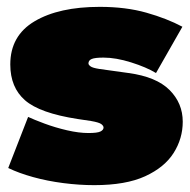

<svg xmlns="http://www.w3.org/2000/svg" viewBox="-20 -530 555 560"><path d="M255 10Q211 10 164.5 4Q118 -2 76.5 -13.5Q35 -25 4 -40L62 -189Q79 -181 110 -169.5Q141 -158 175.5 -150Q210 -142 238 -142Q264 -142 273 -146.5Q282 -151 282 -158Q282 -163 275.5 -168Q269 -173 246 -177L206 -183Q96 -200 53 -237.5Q10 -275 10 -342Q10 -426 81 -468Q152 -510 271 -510Q347 -510 407 -493Q467 -476 512 -452L435 -317Q407 -334 362.5 -348Q318 -362 282 -362Q257 -362 247.5 -358Q238 -354 238 -345Q238 -341 244 -336.5Q250 -332 269 -329L355 -317Q436 -306 474.5 -267.5Q513 -229 513 -175Q513 -126 486.5 -84Q460 -42 403.5 -16Q347 10 255 10Z"/></svg>

Font: Prodigy Sans Black
Style: Regular
Weight: 900
Designer: Wei Huang
Foundry: Wei Huang
Version: Version 1.003; ttfautohint (v1.8.3)